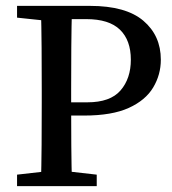

<svg xmlns="http://www.w3.org/2000/svg" viewBox="-20 -633 586 653"><path d="M38 0V-39L161 -53H186L309 -39V0ZM119 0Q121 -69 121.5 -140.5Q122 -212 122 -285V-328Q122 -399 121.5 -470.5Q121 -542 119 -613H225Q223 -543 222.5 -471.5Q222 -400 222 -328V-272Q222 -205 222.5 -138Q223 -71 225 0ZM172 -240V-285H277Q355 -285 390 -325.5Q425 -366 425 -430Q425 -496 388 -532Q351 -568 273 -568H172V-613H286Q408 -613 467.5 -562.5Q527 -512 527 -430Q527 -379 501 -335.5Q475 -292 418 -266Q361 -240 266 -240ZM38 -573V-613H172V-560H161Z"/></svg>

Font: Lisu Bosa Medium
Style: Regular
Weight: 500
Designer: David Morse, Annie Olsen, Victor Gaultney, Frank Grießhammer (Latin)
Foundry: SIL International
Version: Version 2.000